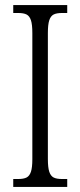

<svg xmlns="http://www.w3.org/2000/svg" viewBox="-20 -734 316 754"><path d="M32 -31H51Q73 -31 84.5 -37Q96 -43 101.5 -59.5Q107 -76 107 -109V-604Q107 -638 101.5 -654.5Q96 -671 84.5 -677Q73 -683 51 -683H32V-714H244V-683H224Q202 -683 190.5 -677Q179 -671 173.5 -654.5Q168 -638 168 -604V-110Q168 -76 173.5 -59.5Q179 -43 190.5 -37Q202 -31 224 -31H244V0H32Z"/></svg>

Font: Noto Serif CondLight
Style: Regular
Weight: 300
Width: 3
Designer: Monotype Design Team
Foundry: Monotype Imaging Inc.
Version: Version 1.001